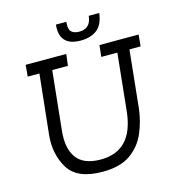

<svg xmlns="http://www.w3.org/2000/svg" viewBox="-119 -917 938 1028"><g transform="rotate(-15 349.5 -403.0)"><path d="M467 -816H525Q518 -754 483.5 -726.5Q449 -699 392 -699Q273 -699 285 -816H343Q338 -777 352.5 -762Q367 -747 397 -747Q460 -747 467 -816ZM482 -650H699L693 -586H631L598 -267Q590 -198 563 -134.5Q536 -71 479 -30.5Q422 10 324 10Q183 10 134.5 -70.5Q86 -151 97 -256L132 -586H67L73 -650H298L290 -586H203L169 -258Q159 -162 198 -109Q237 -56 331 -56Q508 -56 531 -267L564 -586H475Z"/></g></svg>

Font: Zilla Slab
Style: Italic
Weight: 400
Italic angle: -6°
Designer: Typotheque.com
Foundry: Typotheque type foundry
Version: Version 1.1; 2017; ttfautohint (v1.6)